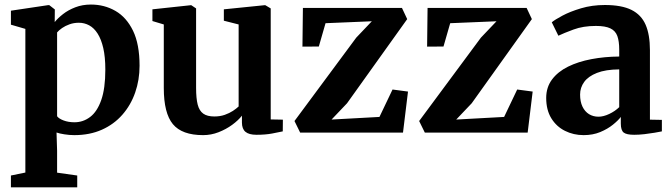

<svg xmlns="http://www.w3.org/2000/svg" viewBox="-20 -583 2950 844"><path d="M28 240.5V188.5L91.5 175.5V-456L28 -474.5V-536L192 -560.5H196.5L221 -541.5L220.5 -486Q234 -503 257 -521Q280 -539 311.2 -551Q342.5 -563 379.5 -563Q439 -563 487.5 -535Q536 -507 564.8 -447.8Q593.5 -388.5 593.5 -294Q593.5 -231.5 574.2 -176.2Q555 -121 518 -78.8Q481 -36.5 427.8 -12.8Q374.5 11 306.5 11Q285.5 11 263.2 7.5Q241 4 228.5 -0.5L231 79.5V176L319.5 188.5V240.5ZM307.5 -45.5Q345.5 -45.5 376.2 -68.8Q407 -92 425 -143Q443 -194 443 -277Q443 -332.5 434 -371.5Q425 -410.5 409.2 -435.2Q393.5 -460 372.2 -471.5Q351 -483 326.5 -483Q304.5 -483 285.8 -476.2Q267 -469.5 253 -459.8Q239 -450 231 -440.5V-72Q238.5 -61.5 259.5 -53.5Q280.5 -45.5 307.5 -45.5Z M1107.5 9.5Q1074.5 9.5 1059 -3.5Q1043.5 -16.5 1043.5 -44.5V-74.5Q1027.5 -54 1000.5 -34.2Q973.5 -14.5 940.8 -1.8Q908 11 873 11Q780 11 740 -37.2Q700 -85.5 700 -196V-475.5L650 -490.5V-542L817.5 -560H821L842 -546V-196.5Q842 -150.5 849 -123.2Q856 -96 873.5 -83.5Q891 -71 922 -71Q947.5 -71 968 -78.2Q988.5 -85.5 1003.8 -95.5Q1019 -105.5 1029 -115V-475.5L964 -492V-542L1141.5 -560H1146.5L1170 -546V-58L1223.5 -57L1223 -5.5Q1205.5 -1.5 1175.8 4Q1146 9.5 1107.5 9.5Z M1614.5 -489.5 1411 -481 1381.5 -378.5 1309.5 -378 1311.5 -548H1747L1770 -499L1505.5 -129L1437.5 -57.5L1648 -69L1705.5 -189.5L1773.5 -180.5L1751.5 0H1299.5L1274.5 -51L1546 -417.5Z M2162.5 -489.5 1959 -481 1929.5 -378.5 1857.5 -378 1859.5 -548H2295L2318 -499L2053.5 -129L1985.5 -57.5L2196 -69L2253.5 -189.5L2321.5 -180.5L2299.5 0H1847.5L1822.5 -51L2094 -417.5Z M2545.5 11Q2501 11 2463.5 -7.8Q2426 -26.5 2403.5 -63Q2381 -99.5 2381 -152.5Q2381 -199.5 2406.8 -233.8Q2432.5 -268 2477 -290Q2521.5 -312 2579.5 -323Q2637.5 -334 2702 -334.5V-364.5Q2702 -401.5 2693.8 -424.5Q2685.5 -447.5 2663.2 -458.2Q2641 -469 2599.5 -469Q2543.5 -469 2501 -453.2Q2458.5 -437.5 2434.5 -426L2405.5 -485Q2418.5 -496 2452 -514Q2485.5 -532 2534 -546.5Q2582.5 -561 2639 -561Q2712.5 -561 2755.8 -539.5Q2799 -518 2818 -474.2Q2837 -430.5 2837 -362.5V-57L2889.5 -56V-5.5Q2878 -3 2857.2 0.5Q2836.5 4 2812.5 6.8Q2788.5 9.5 2768 9.5Q2734.5 9.5 2721.8 -0.2Q2709 -10 2709 -40V-69Q2697.5 -53.5 2674.2 -34.8Q2651 -16 2618.5 -2.5Q2586 11 2545.5 11ZM2611 -70Q2632.5 -70 2658 -82Q2683.5 -94 2702 -112V-278Q2642 -277.5 2604 -262.5Q2566 -247.5 2548 -222.8Q2530 -198 2530 -167.5Q2530 -136 2540.5 -114.2Q2551 -92.5 2569.2 -81.2Q2587.5 -70 2611 -70Z"/></svg>

Font: Merriweather 36pt
Style: Bold
Weight: 700
Designer: Eben Sorkin
Foundry: Eben Sorkin
Version: Version 2.100